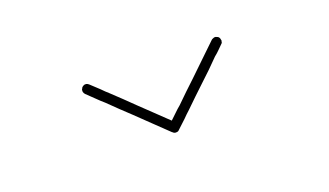

<svg xmlns="http://www.w3.org/2000/svg" viewBox="-38 -810 1076 627"><g transform="rotate(-20 500.0 -496.5)"><path d="M505.9 -377Q504.9 -376 503.9 -375Q502 -374 501 -373Q499 -373 498 -372.1Q496.1 -372.1 494.1 -372.1Q493.2 -372.1 491.2 -372.1Q489.3 -373 488.3 -373Q485.4 -374 484.4 -376Q482.4 -377 482.4 -377Q457 -401.4 431.6 -425.8Q406.2 -450.2 380.9 -474.6Q363.3 -491.2 345.7 -507.8Q328.1 -525.4 310.5 -542Q296.9 -553.7 284.2 -566.4Q271.5 -579.1 257.8 -591.8Q255.9 -593.8 254.9 -595.7Q253.9 -598.6 252.9 -600.6Q252.9 -602.5 252.9 -604.5Q252.9 -605.5 252.9 -606.4Q252.9 -609.4 254.9 -611.3Q255.9 -614.3 257.8 -616.2Q259.8 -618.2 261.7 -619.1Q263.7 -620.1 266.6 -621.1Q269.5 -621.1 272.5 -621.1Q274.4 -620.1 277.3 -619.1Q279.3 -618.2 281.2 -616.2Q289.1 -609.4 295.9 -602.5Q303.7 -595.7 310.5 -588.9Q316.4 -583 322.3 -577.1Q328.1 -572.3 334 -566.4Q351.6 -549.8 369.1 -533.2Q386.7 -515.6 404.3 -499Q426.8 -477.5 449.2 -456.1Q471.7 -434.6 494.1 -413.1Q504.9 -422.9 514.6 -432.6Q524.4 -442.4 535.2 -451.2Q552.7 -468.8 570.3 -485.4Q587.9 -502 605.5 -518.6Q630.9 -543 656.2 -567.4Q681.6 -591.8 707 -616.2Q709 -618.2 711.9 -619.1Q713.9 -620.1 716.8 -621.1Q717.8 -621.1 718.8 -621.1Q720.7 -621.1 721.7 -621.1Q724.6 -620.1 726.6 -619.1Q729.5 -618.2 731.4 -616.2Q733.4 -614.3 734.4 -611.3Q735.4 -609.4 735.4 -606.4Q736.3 -605.5 736.3 -604.5Q736.3 -602.5 735.4 -600.6Q735.4 -598.6 734.4 -595.7Q732.4 -593.8 730.5 -591.8Q722.7 -584 714.8 -576.2Q707 -568.4 698.2 -561.5Q680.7 -543.9 664.1 -527.3Q646.5 -510.7 628.9 -494.1Q611.3 -477.5 593.8 -460.9Q576.2 -443.4 558.6 -426.8Q552.7 -421.9 546.9 -416Q541 -410.2 535.2 -404.3Q528.3 -397.5 520.5 -390.6Q513.7 -383.8 505.9 -377Z"/></g></svg>

Font: LetsEatIcons
Style: Regular
Weight: 400
Designer: Swedish Technologies
Foundry: Swedish Technologies
Version: Version 1.26.0